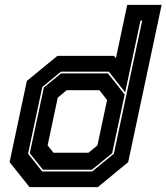

<svg xmlns="http://www.w3.org/2000/svg" viewBox="-20 -770 685 790"><path d="M382.5 0H101.5L19.5 -103L90.5 -437L216 -540H449L457 -530.5L503.5 -750H645L507.5 -103ZM358 -71.5H157L102.5 -139.5L160.5 -410L231.5 -468H424L493 -381L441.5 -139.5ZM344 -141.5 381 -172 420.5 -358.5 389 -399H254.5L217.5 -368L176 -172L200 -141.5ZM359.5 -64.5 448.5 -137.5 565 -685.5H558L495 -390L428 -475H230.5L154 -412L95.5 -137.5L153.5 -64.5Z"/></svg>

Font: Tourney Thin ExtraBold
Style: Italic
Weight: 800
Italic angle: -12°
Version: Version 1.015